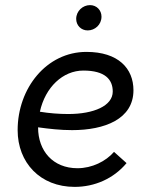

<svg xmlns="http://www.w3.org/2000/svg" viewBox="-20 -726 594 751"><path d="M272 5C350 5 424 -27 475 -88L426 -132C394 -95 340 -68 283 -68C187 -68 129 -136 129 -227V-228C172 -222 217 -217 262 -217C389 -217 502 -260 502 -373C502 -458 443 -523 318 -523C162 -523 49 -381 49 -217C49 -90 137 5 272 5ZM323 -607C351 -607 377 -629 377 -661C377 -686 358 -706 332 -706C304 -706 278 -683 278 -652C278 -627 297 -607 323 -607ZM136 -289C157 -385 226 -450 306 -450C391 -450 421 -415 421 -368C421 -312 347 -280 247 -280C211 -280 172 -283 136 -289Z"/></svg>

Font: Fixel Text 20240404
Style: Italic
Weight: 400
Width: 4
Italic angle: -10°
Designer: AlfaBravo + MacPaw
Foundry: Kyrylo Tkachov, Marchela Mozhyna, Serhii Makarenko, Maria Weinstein, Zakhar Kryvoshyya
Version: Version 1.211;Glyphs 3.2 (3225)